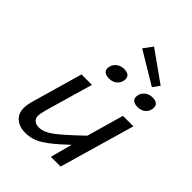

<svg xmlns="http://www.w3.org/2000/svg" viewBox="-251 -994 1117 1117"><g transform="rotate(45 307.0 -435.5)"><path d="M452 0H372L408 -135Q323 -54 273 -23.5Q223 7 167 7Q118 7 88.5 -19Q59 -45 59 -89Q59 -104 62.5 -123Q66 -142 74 -168L159 -465H245L160 -171Q155 -151 152.5 -138.5Q150 -126 150 -116Q150 -95 163.5 -83Q177 -71 202 -71Q240 -71 287 -105.5Q334 -140 435 -237L500 -465H586ZM343 -878 531 -744 501 -702 301 -822ZM360 -627Q360 -599 340.5 -580Q321 -561 289 -561Q265 -561 252.5 -570.5Q240 -580 240 -597Q240 -624 260.5 -643.5Q281 -663 311 -663Q335 -663 347.5 -654Q360 -645 360 -627ZM594 -627Q594 -598 574.5 -579.5Q555 -561 524 -561Q500 -561 487.5 -570.5Q475 -580 475 -597Q475 -625 495.5 -644Q516 -663 546 -663Q569 -663 581.5 -653.5Q594 -644 594 -627Z"/></g></svg>

Font: Intel One Mono
Style: Italic
Weight: 400
Italic angle: -16°
Monospace: yes
Designer: Fred Shallcrass
Foundry: Frere-Jones Type LLC
Version: Version 1.400;hotconv 1.1.0;makeotfexe 2.6.0;FJTRelease1.4